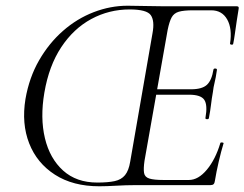

<svg xmlns="http://www.w3.org/2000/svg" viewBox="-20 -647 854 671"><path d="M327 4Q235 4 172 -36.5Q109 -77 82 -146Q55 -215 69 -301Q82 -376 116.5 -436Q151 -496 200 -539Q249 -582 307.5 -604.5Q366 -627 426 -627Q452 -627 488.5 -626Q525 -625 556 -625H808Q816 -625 814 -616Q811 -598 807.5 -575Q804 -552 801 -530Q798 -508 795 -494Q794 -490 788.5 -491Q783 -492 784 -495Q792 -547 774 -579Q756 -611 718 -611H655Q622 -611 605 -606Q588 -601 580 -586.5Q572 -572 566 -543L485 -85Q481 -57 483.5 -42.5Q486 -28 502 -23Q518 -18 551 -18H640Q673 -18 703 -54Q733 -90 750 -147Q751 -150 757 -149Q763 -148 761 -145Q753 -119 744.5 -82.5Q736 -46 731 -15Q730 -7 726.5 -3.5Q723 0 715 0H451Q421 0 386.5 2Q352 4 327 4ZM320 -9Q357 -9 380.5 -14Q404 -19 417 -35Q430 -51 435 -82L513 -531Q521 -574 507 -594Q493 -614 433 -614Q361 -614 299 -580.5Q237 -547 194 -482Q151 -417 135 -323Q120 -235 137 -164Q154 -93 200.5 -51Q247 -9 320 -9ZM710 -234Q709 -230 703 -230.5Q697 -231 698 -235Q706 -280 694 -298Q682 -316 641 -316H504L506 -335H648Q686 -335 703 -350.5Q720 -366 726 -404Q727 -408 733 -407.5Q739 -407 738 -402Q734 -374 730 -358.5Q726 -343 724 -325Q720 -303 717.5 -281.5Q715 -260 710 -234Z"/></svg>

Font: Cormorant Light Light
Style: Italic
Weight: 300
Italic angle: -10°
Version: Version 4.000